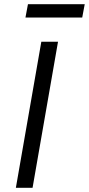

<svg xmlns="http://www.w3.org/2000/svg" viewBox="-20 -900 426 920"><path d="M56 0H136L258 -700H178ZM102 -816H374L386 -880H114Z"/></svg>

Font: Fixel Display 20240404
Style: Italic
Weight: 400
Italic angle: -10°
Designer: AlfaBravo + MacPaw
Foundry: Kyrylo Tkachov, Marchela Mozhyna, Serhii Makarenko, Maria Weinstein, Zakhar Kryvoshyya
Version: Version 1.211;Glyphs 3.2 (3225)